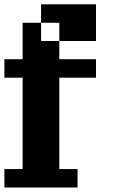

<svg xmlns="http://www.w3.org/2000/svg" viewBox="-20 -796 540 874"><path d="M0 -26.4H83V-442.4H0V-526.4H83V-692.4H167V-609.4H250V-526.4H417V-442.4H250V-26.4H333V57.6H0ZM250 -609.4V-692.4H167V-776.4H417V-609.4Z"/></svg>

Font: KH Dot Dougenzaka 12
Style: Regular
Weight: 400
Designer: Original version for X68000 by Keitarou Hiraki (http://hp.vector.co.jp/authors/VA000874/) / TrueType conversion by Homem
Version: Version 1.00.20150527